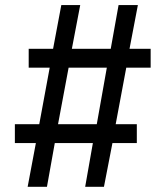

<svg xmlns="http://www.w3.org/2000/svg" viewBox="-20 -716 640 736"><path d="M202.5 -240 243 -456.5H389.5L351 -240ZM557.5 -529H476.5L508.5 -696.5H434.5L404.5 -529H255.5L287.5 -696.5H215L183.5 -529H90V-456.5H170.5L130.5 -240H37V-167.5H117.5L86 0H160L190 -167.5H336L306.5 0H378.5L411 -167.5H504.5V-240H423.5L464 -456.5H557.5Z"/></svg>

Font: Kode Mono
Style: Regular
Weight: 400
Monospace: yes
Designer: Isa Ozler
Foundry: Kadena LLC
Version: Version 1.000;gftools[0.9.28]